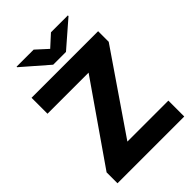

<svg xmlns="http://www.w3.org/2000/svg" viewBox="-258 -1014 1126 1126"><g transform="rotate(-45 305.0 -451.0)"><path d="M246.1 -131.8H585.9V0H32.2V-90.3L371.1 -578.6H30.3V-710.9H582.5V-623ZM310.5 -836.4 382.3 -901.9H522.5V-896.5L363.3 -758.3H257.3L97.2 -897.5V-901.9H238.8Z"/></g></svg>

Font: Sadagaat-English
Style: Regular
Weight: 900
Designer: Ahmed alsheikh
Foundry: Ahmed alsheikh Design
Version: Version 2.137;January 17, 2018;FontCreator 11.0.0.2408 64-bi